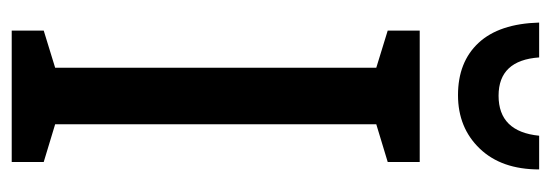

<svg xmlns="http://www.w3.org/2000/svg" viewBox="-334 -630 963 336"><g transform="rotate(90 148.0 -461.5)"><path d="M263 0H33V-56L98 -76V-638L33 -658V-714H263V-658L197 -638V-76L263 -56ZM276 -923Q276 -857 239.5 -819Q203 -781 146 -781Q88 -781 54.5 -817Q21 -853 19 -923H80Q85 -852 147 -852Q210 -852 217 -923Z"/></g></svg>

Font: Noto Sans ExtraCondensed Medium
Style: Regular
Weight: 500
Width: 2
Designer: Monotype Design Team
Foundry: Monotype Imaging Inc.
Version: Version 2.013; ttfautohint (v1.8.4.7-5d5b)